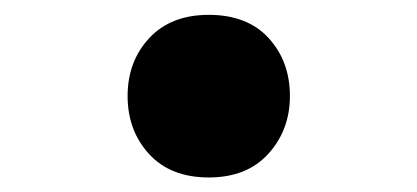

<svg xmlns="http://www.w3.org/2000/svg" viewBox="-20 -671 565 260"><path d="M262.7 -650.9Q314.9 -650.9 343.8 -619.4Q372.6 -587.9 372.6 -541Q372.6 -495.1 343.5 -462.9Q314.5 -430.7 262.7 -430.7Q210.9 -430.7 181.9 -462.4Q152.8 -494.1 152.8 -541Q152.8 -587.9 182.1 -619.4Q211.4 -650.9 262.7 -650.9Z"/></svg>

Font: Anka/Coder Condensed
Style: Bold
Weight: 700
Width: 4
Monospace: yes
Version: Version 001.100